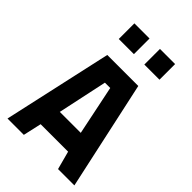

<svg xmlns="http://www.w3.org/2000/svg" viewBox="-271 -1042 1147 1147"><g transform="rotate(45 302.0 -469.0)"><path d="M24 0 177 -690H439L589 0H451L420 -116H188L162 0ZM284 -563 217 -249H394L329 -563ZM158 -806V-938H286V-806ZM374 -806V-938H502V-806Z"/></g></svg>

Font: TypoPRO Titillium Text
Style: 999 wt
Weight: 900
Designer: Accademia di Belle Arti di Urbino and others
Foundry: Accademia di Belle Arti di Urbino and others.
Version: Version 25.000